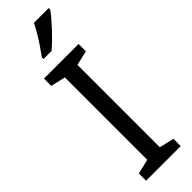

<svg xmlns="http://www.w3.org/2000/svg" viewBox="-315 -946 949 949"><g transform="rotate(-45 159.0 -472.0)"><path d="M280 0H38V-51L115 -69V-645L38 -663V-714H280V-663L203 -645V-69L280 -51ZM301 -934Q292 -920 275 -900Q258 -880 238 -858.5Q218 -837 198 -817.5Q178 -798 161 -784H105V-796Q121 -818 138.5 -843.5Q156 -869 171.5 -895.5Q187 -922 198 -944H301Z"/></g></svg>

Font: Noto Sans Devanagari SemiCondensed
Style: Regular
Weight: 400
Width: 4
Designer: Jelle Bosma - Monotype Design Team
Foundry: Monotype Imaging Inc.
Version: Version 2.006